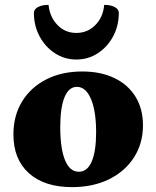

<svg xmlns="http://www.w3.org/2000/svg" viewBox="-20 -755 641 787"><path d="M275 12Q162 12 98.5 -45Q35 -102 35 -204Q35 -281 70.5 -339Q106 -397 169.5 -429.5Q233 -462 317 -462Q393 -462 449 -435Q505 -408 535.5 -358.5Q566 -309 566 -241Q566 -167 529 -109.5Q492 -52 426.5 -20Q361 12 275 12ZM303 -51Q338 -51 356 -93Q374 -135 374 -213Q374 -299 353 -349Q332 -399 295 -399Q262 -399 244.5 -356.5Q227 -314 227 -234Q227 -146 246.5 -98.5Q266 -51 303 -51ZM293 -511Q245 -511 205.5 -536.5Q166 -562 142.5 -605.5Q119 -649 119 -702Q119 -717 135.5 -726Q152 -735 179 -735Q184 -685 215.5 -652.5Q247 -620 293 -620Q339 -620 371 -652.5Q403 -685 407 -735Q434 -735 450.5 -726Q467 -717 467 -702Q467 -649 443.5 -605.5Q420 -562 380.5 -536.5Q341 -511 293 -511Z"/></svg>

Font: Petrona Black
Style: Regular
Weight: 900
Designer: Ringo R. Seeber
Foundry: Ringo R. Seeber
Version: Version 2.001; ttfautohint (v1.8.3)